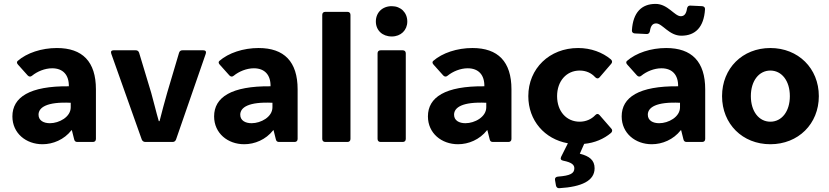

<svg xmlns="http://www.w3.org/2000/svg" viewBox="-20 -732 4272 990"><path d="M273.4 -484.4C194.3 -484.4 118.2 -459 71.3 -418C65.4 -413.1 66.4 -405.3 73.2 -398.4L123 -342.8C129.9 -335.9 137.7 -335 145.5 -341.8C171.9 -363.3 210.9 -379.9 249 -379.9C304.7 -379.9 335.9 -345.7 335 -287.1C132.8 -289.1 43.9 -230.5 43.9 -131.8C43.9 -44.9 114.3 11.7 199.2 11.7C252.9 11.7 310.5 -11.7 348.6 -60.5H350.6L362.3 -13.7C364.3 -3.9 370.1 0 378.9 0H459C468.8 0 474.6 -5.9 474.6 -15.6V-271.5C474.6 -414.1 405.3 -484.4 273.4 -484.4ZM237.3 -96.7C205.1 -96.7 178.7 -110.4 178.7 -140.6C178.7 -177.7 220.7 -208 344.7 -202.1V-178.7C344.7 -128.9 285.2 -96.7 237.3 -96.7Z M553.7 -455.1 710.9 -12.7C713.9 -4.9 720.7 0 729.5 0H870.1C878.9 0 884.8 -4.9 887.7 -12.7L1041 -455.1C1044.9 -466.8 1039.1 -472.7 1028.3 -472.7H920.9C912.1 -472.7 906.2 -468.8 903.3 -460L841.8 -252.9C828.1 -205.1 815.4 -157.2 802.7 -107.4H798.8C784.2 -157.2 773.4 -205.1 759.8 -252.9L697.3 -460C694.3 -468.8 688.5 -472.7 679.7 -472.7H565.4C554.7 -472.7 549.8 -466.8 553.7 -455.1Z M1313.5 -484.4C1234.4 -484.4 1158.2 -459 1111.3 -418C1105.5 -413.1 1106.4 -405.3 1113.3 -398.4L1163.1 -342.8C1169.9 -335.9 1177.7 -335 1185.5 -341.8C1211.9 -363.3 1251 -379.9 1289.1 -379.9C1344.7 -379.9 1376 -345.7 1375 -287.1C1172.9 -289.1 1084 -230.5 1084 -131.8C1084 -44.9 1154.3 11.7 1239.3 11.7C1293 11.7 1350.6 -11.7 1388.7 -60.5H1390.6L1402.3 -13.7C1404.3 -3.9 1410.2 0 1418.9 0H1499C1508.8 0 1514.6 -5.9 1514.6 -15.6V-271.5C1514.6 -414.1 1445.3 -484.4 1313.5 -484.4ZM1277.3 -96.7C1245.1 -96.7 1218.8 -110.4 1218.8 -140.6C1218.8 -177.7 1260.7 -208 1384.8 -202.1V-178.7C1384.8 -128.9 1325.2 -96.7 1277.3 -96.7Z M1657.2 0H1771.5C1781.2 0 1787.1 -5.9 1787.1 -15.6V-655.3C1787.1 -665 1781.2 -670.9 1771.5 -670.9H1657.2C1647.5 -670.9 1641.6 -665 1641.6 -655.3V-15.6C1641.6 -5.9 1647.5 0 1657.2 0Z M2000 -543.9C2046.9 -543.9 2080.1 -576.2 2080.1 -621.1C2080.1 -667 2046.9 -700.2 2000 -700.2C1951.2 -700.2 1918 -667 1918 -621.1C1918 -576.2 1951.2 -543.9 2000 -543.9ZM1926.8 -457V-15.6C1926.8 -5.9 1932.6 0 1942.4 0H2056.6C2066.4 0 2072.3 -5.9 2072.3 -15.6V-457C2072.3 -466.8 2066.4 -472.7 2056.6 -472.7H1942.4C1932.6 -472.7 1926.8 -466.8 1926.8 -457Z M2416 -484.4C2336.9 -484.4 2260.7 -459 2213.9 -418C2208 -413.1 2209 -405.3 2215.8 -398.4L2265.6 -342.8C2272.5 -335.9 2280.3 -335 2288.1 -341.8C2314.5 -363.3 2353.5 -379.9 2391.6 -379.9C2447.3 -379.9 2478.5 -345.7 2477.5 -287.1C2275.4 -289.1 2186.5 -230.5 2186.5 -131.8C2186.5 -44.9 2256.8 11.7 2341.8 11.7C2395.5 11.7 2453.1 -11.7 2491.2 -60.5H2493.2L2504.9 -13.7C2506.8 -3.9 2512.7 0 2521.5 0H2601.6C2611.3 0 2617.2 -5.9 2617.2 -15.6V-271.5C2617.2 -414.1 2547.9 -484.4 2416 -484.4ZM2379.9 -96.7C2347.7 -96.7 2321.3 -110.4 2321.3 -140.6C2321.3 -177.7 2363.3 -208 2487.3 -202.1V-178.7C2487.3 -128.9 2427.7 -96.7 2379.9 -96.7Z M3131.8 -69.3 3071.3 -138.7C3064.5 -146.5 3056.6 -146.5 3048.8 -137.7C3029.3 -117.2 3001 -104.5 2968.8 -104.5C2901.4 -104.5 2852.5 -157.2 2852.5 -236.3C2852.5 -314.5 2901.4 -368.2 2968.8 -368.2C3002 -368.2 3029.3 -355.5 3048.8 -334C3056.6 -326.2 3064.5 -325.2 3071.3 -333L3131.8 -403.3C3137.7 -410.2 3137.7 -418.9 3129.9 -425.8C3086.9 -461.9 3027.3 -484.4 2960.9 -484.4C2813.5 -484.4 2704.1 -378.9 2704.1 -236.3C2704.1 -110.4 2788.1 -14.6 2908.2 6.8L2873 77.1C2868.2 87.9 2873 94.7 2884.8 96.7C2928.7 105.5 2941.4 118.2 2941.4 135.7C2941.4 162.1 2920.9 173.8 2856.4 178.7C2845.7 179.7 2839.8 186.5 2841.8 196.3L2846.7 224.6C2848.6 233.4 2854.5 239.3 2864.3 238.3C2979.5 231.4 3045.9 200.2 3045.9 135.7C3045.9 93.8 3019.5 73.2 2969.7 60.5L2992.2 9.8C3045.9 4.9 3093.8 -15.6 3130.9 -46.9C3137.7 -53.7 3138.7 -62.5 3131.8 -69.3Z M3363.3 -611.3C3395.5 -611.3 3429.7 -547.9 3493.2 -547.9C3565.4 -547.9 3609.4 -591.8 3615.2 -683.6C3616.2 -693.4 3610.4 -699.2 3600.6 -700.2L3540 -703.1C3530.3 -704.1 3524.4 -698.2 3522.5 -688.5C3518.6 -660.2 3507.8 -648.4 3490.2 -648.4C3458 -648.4 3423.8 -711.9 3360.4 -711.9C3288.1 -711.9 3244.1 -668 3238.3 -576.2C3237.3 -566.4 3243.2 -560.5 3252.9 -559.6L3313.5 -556.6C3323.2 -555.7 3329.1 -561.5 3331.1 -571.3C3335 -599.6 3345.7 -611.3 3363.3 -611.3ZM3415 -484.4C3335.9 -484.4 3259.8 -459 3212.9 -418C3207 -413.1 3208 -405.3 3214.8 -398.4L3264.6 -342.8C3271.5 -335.9 3279.3 -335 3287.1 -341.8C3313.5 -363.3 3352.5 -379.9 3390.6 -379.9C3446.3 -379.9 3477.5 -345.7 3476.6 -287.1C3274.4 -289.1 3185.5 -230.5 3185.5 -131.8C3185.5 -44.9 3255.9 11.7 3340.8 11.7C3394.5 11.7 3452.1 -11.7 3490.2 -60.5H3492.2L3503.9 -13.7C3505.9 -3.9 3511.7 0 3520.5 0H3600.6C3610.4 0 3616.2 -5.9 3616.2 -15.6V-271.5C3616.2 -414.1 3546.9 -484.4 3415 -484.4ZM3378.9 -96.7C3346.7 -96.7 3320.3 -110.4 3320.3 -140.6C3320.3 -177.7 3362.3 -208 3486.3 -202.1V-178.7C3486.3 -128.9 3426.8 -96.7 3378.9 -96.7Z M3952.1 11.7C4095.7 11.7 4202.1 -92.8 4202.1 -236.3C4202.1 -379.9 4095.7 -484.4 3952.1 -484.4C3808.6 -484.4 3703.1 -379.9 3703.1 -236.3C3703.1 -92.8 3808.6 11.7 3952.1 11.7ZM3952.1 -104.5C3893.6 -104.5 3851.6 -157.2 3851.6 -236.3C3851.6 -315.4 3893.6 -368.2 3952.1 -368.2C4010.7 -368.2 4052.7 -315.4 4052.7 -236.3C4052.7 -157.2 4010.7 -104.5 3952.1 -104.5Z"/></svg>

Font: Ed Sans Neue
Style: Bold
Weight: 700
Designer: Stephen Hutchings
Version: Version 1.004;PS 001.004;hotconv 1.0.88;makeotf.lib2.5.64775